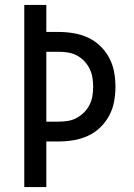

<svg xmlns="http://www.w3.org/2000/svg" viewBox="-20 -755 540 775"><path d="M78 0V-735H167V-626H217Q247 -626 277 -621Q307 -616 334.5 -603.5Q362 -591 384 -570Q406 -549 420.5 -522Q435 -495 440.5 -465Q446 -435 446 -405Q446 -375 440.5 -345Q435 -315 420.5 -288Q406 -261 384 -240Q362 -219 334.5 -206.5Q307 -194 277 -189Q247 -184 217 -184H167V0ZM167 -264H217Q236 -264 254.5 -267Q273 -270 289.5 -279Q306 -288 319.5 -301.5Q333 -315 341.5 -332Q350 -349 353 -367.5Q356 -386 356 -405Q356 -424 353 -442.5Q350 -461 341.5 -478Q333 -495 319.5 -509Q306 -523 289.5 -531.5Q273 -540 254.5 -543Q236 -546 217 -546H167Z"/></svg>

Font: Iosevka Custom Medium
Style: Regular
Weight: 500
Monospace: yes
Designer: Belleve Invis
Foundry: Belleve Invis
Version: Version 32.5.0; ttfautohint (v1.8.4)